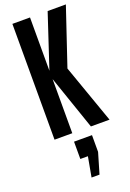

<svg xmlns="http://www.w3.org/2000/svg" viewBox="-216 -930 910 1339"><g transform="rotate(-20 239.5 -261.0)"><path d="M64.5 0V-859.4H195.3V-463.9L326.2 -859.4H461.4L318.8 -435.5L472.7 0H334.5L196.3 -401.4V0ZM216.8 336.4 243.7 188H187.5V59.6H320.8V183.6L275.9 336.4Z"/></g></svg>

Font: Antonio
Style: Bold
Weight: 700
Designer: Vernon Adams
Foundry: Vernon Adams
Version: Version 1.002